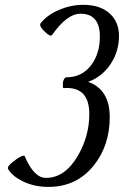

<svg xmlns="http://www.w3.org/2000/svg" viewBox="-20 -751 507 780"><path d="M463.4 -604.5Q463.4 -542.5 429.2 -490.7Q395 -439 337.9 -418.5Q425.8 -387.7 425.8 -274.9Q425.8 -159.7 360.8 -78.6Q291 8.3 177.2 8.3Q118.2 8.3 71.3 -15.1Q30.8 -35.2 13.7 -63Q11.7 -65.9 11.7 -68.8Q11.7 -77.1 34.7 -95.2Q64.5 -118.7 76.7 -118.7Q79.6 -118.7 80.1 -117.2Q117.7 -28.3 166.5 -28.3Q244.6 -28.3 297.4 -120.1Q342.8 -199.7 342.8 -287.6Q342.8 -393.6 251.5 -393.6Q244.1 -393.6 236.8 -393.1Q234.4 -397.9 235.8 -417Q240.7 -437 249.5 -437Q314.5 -437 352.1 -488.8Q385.7 -535.2 385.7 -602.5Q385.7 -695.3 306.6 -695.3Q252.4 -695.3 191.9 -609.4Q189.5 -606.4 186 -606.4Q177.2 -606.4 155.8 -628.4Q137.7 -647.5 145.5 -657.2Q172.4 -690.9 221.2 -711.4Q268.6 -731.4 318.4 -731.4Q388.7 -731.4 427.7 -694.3Q463.4 -660.6 463.4 -604.5Z"/></svg>

Font: Dai Banna SIL Book
Style: Oblique
Weight: 400
Italic angle: -11°
Designer: Victor Gaultney
Foundry: SIL International
Version: Version 2.000